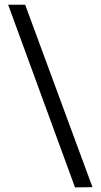

<svg xmlns="http://www.w3.org/2000/svg" viewBox="-20 -728 429 816"><path d="M298.8 68.4 373 67.4 86.9 -708H14.6Z"/></svg>

Font: Yaldevi Colombo Medium
Style: Regular
Weight: 500
Designer: Sol Matas, Denzil Rajitha, Kosala Senevirathne and Pathum Egodawatta
Foundry: Mooniak
Version: Version 1.020 ; ttfautohint (v1.6)